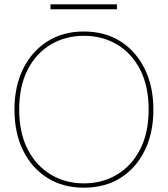

<svg xmlns="http://www.w3.org/2000/svg" viewBox="-20 -858 778 890"><path d="M368 12Q272 12 199.5 -33.5Q127 -79 87 -160.5Q47 -242 47 -350Q47 -457 87 -538.5Q127 -620 199.5 -666Q272 -712 368 -712Q467 -712 539 -666Q611 -620 651 -538.5Q691 -457 691 -350Q691 -242 651 -160.5Q611 -79 539 -33.5Q467 12 368 12ZM369 -8Q454 -8 522 -48.5Q590 -89 629.5 -165.5Q669 -242 669 -350Q669 -459 629.5 -535.5Q590 -612 522 -652Q454 -692 369 -692Q284 -692 216 -652Q148 -612 108.5 -535.5Q69 -459 69 -350Q69 -242 108.5 -165.5Q148 -89 216 -48.5Q284 -8 369 -8ZM214 -815V-838H522V-815Z"/></svg>

Font: DM Sans 11pt Thin
Style: Regular
Weight: 250
Version: Version 4.004;gftools[0.9.30]